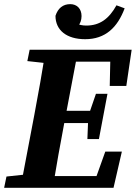

<svg xmlns="http://www.w3.org/2000/svg" viewBox="-42 -894 649 914"><path d="M-22.3 0H129.7L142.6 -68.6H128.7L-11.2 -53.6L-22.3 0ZM55.5 0H209.2C226 -103 244.7 -207 264.4 -310.7L330.2 -657.1H175.8C159.1 -554.1 141.1 -450.1 121.4 -347.1L55.5 0ZM88.2 -603.2 225 -588.2H240.6L253.7 -657.1H99.1L88.2 -603.2ZM129.7 0H498.4L538.1 -172.3H459.2L397.6 0L478.7 -55.7H140.4L129.7 0ZM188.9 -308.3H402.4L413.3 -366.4H200L188.9 -308.3ZM242.3 -600.4H542L484.2 -657.1L480.4 -484.8H559.3L584.7 -657.1H253.7L242.3 -600.4ZM374 -231.9H428.9L469.6 -447.4H414.7L381.7 -351.4L378 -332.9L374 -231.9ZM363.4 -707.4C459.9 -707.4 517.3 -763.5 551.4 -854.4L512.4 -868.7C476.7 -804.1 432.8 -772.3 368.4 -772.3C333.3 -772.3 303.3 -786.4 271.3 -812.4L286.1 -738.5C320.4 -750.6 346.2 -779.1 346.2 -817.5C346.2 -852 324.7 -874.3 292.4 -874.3C257.5 -874.3 233.8 -854.7 222.1 -818.7C222.1 -750.2 275.2 -707.4 363.4 -707.4Z"/></svg>

Font: Source Serif 4 Variable
Style: Italic
Weight: 400
Italic angle: -12°
Designer: Frank Grießhammer
Foundry: Adobe Systems Incorporated
Version: Version 4.004;hotconv 1.0.116;makeotfexe 2.5.65601